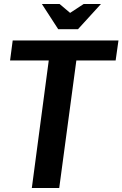

<svg xmlns="http://www.w3.org/2000/svg" viewBox="-20 -933 608 953"><path d="M43 -732H568L554 -633H359L274 0H138L222 -633H30ZM328 -869 395 -913H481L367 -788H269L188 -913H276Z"/></svg>

Font: Rosario
Style: Bold Italic
Weight: 700
Italic angle: -8.05°
Designer: Hector Gatti
Foundry: Omnibus Type
Version: Version 1.101; ttfautohint (v1.8.1.43-b0c9)